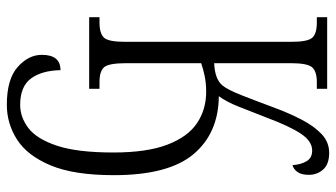

<svg xmlns="http://www.w3.org/2000/svg" viewBox="-236 -524 1007 576"><g transform="rotate(90 268.0 -236.5)"><path d="M295 247Q218 247 181.5 214.5Q145 182 145 142Q145 86 191 86Q192 142 216 174.5Q240 207 295 207Q332 207 364.5 182.5Q397 158 417.5 97Q438 36 438 -73Q438 -173 414.5 -234.5Q391 -296 350 -323.5Q309 -351 256 -351Q230 -351 208.5 -346.5Q187 -342 170 -336V-113Q170 -59 182 -45Q194 -31 227 -31H247V0H32V-31H48Q81 -31 93.5 -44.5Q106 -58 106 -108V-606Q106 -656 93.5 -669.5Q81 -683 48 -683H32V-714H247V-683H227Q195 -683 182.5 -669Q170 -655 170 -604V-375Q218 -377 237 -400Q250 -416 266.5 -458Q283 -500 303 -554Q320 -600 339.5 -637.5Q359 -675 383 -697.5Q407 -720 439 -720Q473 -720 489 -702Q505 -684 505 -659Q505 -637 496.5 -625Q488 -613 476 -610Q474 -636 464 -652.5Q454 -669 432 -669Q404 -669 381.5 -635Q359 -601 334 -534Q314 -483 300 -447.5Q286 -412 269 -389Q380 -388 443 -313Q506 -238 506 -74Q506 46 476.5 116Q447 186 399 216.5Q351 247 295 247Z"/></g></svg>

Font: Noto Serif ExtraCondensed Light
Style: Regular
Weight: 300
Width: 2
Designer: Monotype Design Team
Foundry: Monotype Imaging Inc.
Version: Version 2.014; ttfautohint (v1.8.4.7-5d5b)